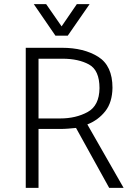

<svg xmlns="http://www.w3.org/2000/svg" viewBox="-20 -912 673 932"><path d="M144 -892H204L279 -784L353 -892H415L309 -739H249ZM283 -627H167V-337H272Q348 -337 405 -368Q462 -399 463 -484Q463 -571 412 -599Q361 -627 283 -627ZM510 0 349 -291Q330 -289 310 -287.5Q290 -286 270 -286H167V0H105V-680H281Q387 -680 456.5 -636.5Q526 -593 526 -486Q525 -415 491 -372Q457 -329 404 -308L580 0Z"/></svg>

Font: Palanquin Light
Style: Regular
Weight: 300
Designer: Pria Ravichandran
Version: Version 1.0.4